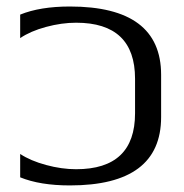

<svg xmlns="http://www.w3.org/2000/svg" viewBox="-20 -560 565 590"><path d="M42 -515.1Q103 -540 194.8 -540Q475.1 -540 475.1 -330.1V-200.2Q475.1 9.8 194.8 9.8Q103 9.8 42 -15.1V-86.9Q73.7 -65.9 121.6 -53Q169.4 -40 213.9 -40Q395 -40 395 -211.9V-317.9Q395 -490.2 213.9 -490.2Q169.4 -490.2 121.6 -477.3Q73.7 -464.4 42 -442.9Z"/></svg>

Font: Pfennig
Style: Medium
Weight: 500
Version: Version 20120410 ; ttfautohint (v0.8)